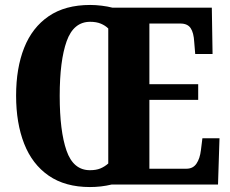

<svg xmlns="http://www.w3.org/2000/svg" viewBox="-20 -745 927 775"><path d="M343 10Q243 10 176.5 -36Q110 -82 77.5 -165Q45 -248 45 -359Q45 -470 77.5 -552Q110 -634 176.5 -679.5Q243 -725 344 -725Q366 -725 390.5 -722Q415 -719 434 -714H835L838 -527H768L764 -575Q762 -613 749.5 -631.5Q737 -650 708 -650H583V-405H780V-342H583V-64H733Q759 -64 773 -84.5Q787 -105 791 -139L797 -187H866L860 0H430Q388 10 343 10ZM343 -58Q368 -58 385 -65Q402 -72 417 -85V-630Q405 -642 387 -649.5Q369 -657 344 -657Q277 -657 249 -578.5Q221 -500 221 -358Q221 -216 248.5 -137Q276 -58 343 -58Z"/></svg>

Font: Noto Serif ExtraCondensed Black
Style: Regular
Weight: 900
Width: 2
Designer: Monotype Design Team
Foundry: Monotype Imaging Inc.
Version: Version 2.015; ttfautohint (v1.8.4.7-5d5b)